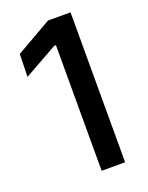

<svg xmlns="http://www.w3.org/2000/svg" viewBox="-125 -704 591 769"><g transform="rotate(-20 171.0 -319.5)"><path d="M273 0H173V-535.5H166L22.5 -455L25 -552L177 -639H273Z"/></g></svg>

Font: Anek Malayalam Medium
Style: Regular
Weight: 500
Designer: Maithili Shingre (Malayalam) & Yesha Goshar (Latin)
Foundry: Ek Type
Version: Version 1.003